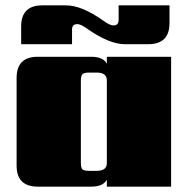

<svg xmlns="http://www.w3.org/2000/svg" viewBox="-20 -697 715 717"><path d="M249 -587V-532H59V-598Q59 -677 138 -677H226Q285 -677 364 -621Q390 -602 403 -602Q423 -602 423 -622V-677H613V-611Q613 -532 534 -532H446Q389 -532 308 -588Q282 -607 269 -607Q249 -607 249 -587ZM313 -59H341Q379 -59 379 -88V-397Q379 -426 341 -426H313Q294 -426 288 -420Q282 -414 282 -395V-90Q282 -70 288 -64.5Q294 -59 313 -59ZM379 -485H619V0H379V-26Q365 0 321 0H121Q42 0 42 -79V-406Q42 -485 121 -485H321Q365 -485 379 -459Z"/></svg>

Font: Sarpanch Black
Style: Regular
Weight: 900
Designer: Manushi Parikh (Devanagari and Latin), Jyotish Sonowal (Devanagari)
Foundry: Indian Type Foundry
Version: Version 2.004;PS 1.0;hotconv 1.0.78;makeotf.lib2.5.61930; tt